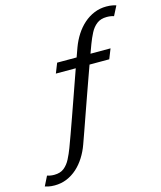

<svg xmlns="http://www.w3.org/2000/svg" viewBox="-290 -886 993 1181"><g transform="rotate(-15 206.0 -295.5)"><path d="M-89.5 194.5Q-112 194.5 -129 190.8Q-146 187 -151 185L-120.5 124Q-115 126 -102.8 128.5Q-90.5 131 -76 131Q-36.5 131 -12.5 111.5Q11.5 92 27.2 61.2Q43 30.5 56 -4Q68 -35.5 84.5 -81.5Q101 -127.5 120.5 -182.2Q140 -237 160.2 -294.8Q180.5 -352.5 199.8 -407.5Q219 -462.5 235.8 -509.5Q252.5 -556.5 264.5 -589.5Q280 -631.5 303.2 -667.5Q326.5 -703.5 356.5 -730Q386.5 -756.5 422.8 -771.5Q459 -786.5 500.5 -786.5Q523 -786.5 540.2 -783Q557.5 -779.5 562.5 -777L531.5 -716.5Q526.5 -719 514 -721.2Q501.5 -723.5 487 -723.5Q447.5 -723.5 422.8 -704.2Q398 -685 382 -654Q366 -623 353 -588.5Q340.5 -555.5 323.5 -508.5Q306.5 -461.5 286.8 -406.5Q267 -351.5 246.8 -294Q226.5 -236.5 207.2 -181.8Q188 -127 171.8 -81Q155.5 -35 144 -3Q129 39 106.2 75Q83.5 111 53.8 137.8Q24 164.5 -12 179.5Q-48 194.5 -89.5 194.5ZM94.5 -468 119.5 -531H459.5L434.5 -468Z"/></g></svg>

Font: Epilogue
Style: Italic
Weight: 400
Italic angle: -12°
Designer: Tyler Finck
Foundry: Etcetera Type Co
Version: Version 2.112